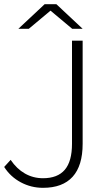

<svg xmlns="http://www.w3.org/2000/svg" viewBox="-21 -895 532 920"><path d="M-1 -95 30 -129Q59 -86 98.5 -63.5Q138 -41 185 -41Q255 -41 289.5 -81.5Q324 -122 324 -206V-654V-700H375V-206Q375 -101 327 -48Q279 5 185 5Q128 5 78.5 -21.5Q29 -48 -1 -95ZM325 -757 221 -844 117 -757H67L193 -875H249L375 -757Z"/></svg>

Font: Idrija Light
Style: Regular
Weight: 300
Designer: Julieta Ulanovsky
Foundry: Julieta Ulanovsky
Version: Version 7.200